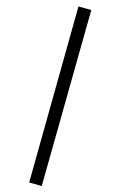

<svg xmlns="http://www.w3.org/2000/svg" viewBox="-61 -801 651 1007"><g transform="rotate(-5 264.5 -297.5)"><path d="M456.5 -733.4 117.2 163.6 53.2 139.2 391.1 -757.8Z"/></g></svg>

Font: DYmingA
Style: SemiBold
Weight: 400
Designer: Ichiten Fonts Project, New YuGong
Version: Version 1.00;July 13, 2021;FontCreator 13.0.0.2613 64-bit